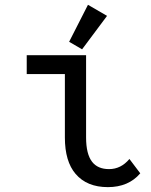

<svg xmlns="http://www.w3.org/2000/svg" viewBox="-20 -766 626 796"><path d="M561.5 -47.4Q512.7 9.8 427.2 9.8Q340.3 9.8 293.5 -44.9Q249 -96.7 249 -195.8V-459H90.8V-537.1H336.9V-195.8Q336.9 -127.4 361.8 -95.2Q385.3 -64.9 432.1 -64.9Q481.4 -64.9 516.6 -106.9ZM344.7 -746.1 423.8 -700.2 320.3 -561.5 266.6 -592.8Z"/></svg>

Font: Consola Mono
Style: Book
Weight: 400
Monospace: yes
Designer: Wojciech Kalinowski "wmk69" (wmk69@o2.pl)
Foundry: Wojciech Kalinowski "wmk69" (wmk69@o2.pl)
Version: Version 2.1.0